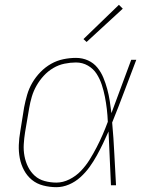

<svg xmlns="http://www.w3.org/2000/svg" viewBox="-20 -768 640 796"><path d="M214 8Q186 8 159 1Q132 -6 112 -22.5Q92 -39 79.5 -62.5Q67 -86 62 -112.5Q57 -139 58 -167Q59 -195 64 -223L80 -323Q85 -349 92.5 -375Q100 -401 114 -425Q128 -449 148 -469.5Q168 -490 192 -503.5Q216 -517 242.5 -522.5Q269 -528 295 -528Q322 -528 345 -517.5Q368 -507 383.5 -488Q399 -469 408.5 -446Q418 -423 424.5 -399Q431 -375 435 -349.5Q439 -324 442 -299Q463 -354 483 -409.5Q503 -465 524 -520H545Q520 -455 495.5 -389.5Q471 -324 445 -260Q451 -195 454 -130Q457 -65 461 0H440Q437 -56 435 -111.5Q433 -167 430 -223Q419 -198 407 -173Q395 -148 381.5 -123.5Q368 -99 351.5 -76Q335 -53 313.5 -33.5Q292 -14 266 -3Q240 8 214 8ZM214 -11Q241 -11 268 -24.5Q295 -38 315.5 -59.5Q336 -81 351.5 -106Q367 -131 380.5 -157Q394 -183 405.5 -209.5Q417 -236 427 -263Q426 -289 423 -315Q420 -341 415 -366.5Q410 -392 402 -416.5Q394 -441 380.5 -462Q367 -483 344.5 -496Q322 -509 295 -509Q272 -509 247.5 -504Q223 -499 201 -486Q179 -473 161.5 -454Q144 -435 131.5 -413Q119 -391 112 -367.5Q105 -344 101 -320L84 -220Q80 -195 78.5 -170Q77 -145 81.5 -121Q86 -97 96.5 -76Q107 -55 124 -39.5Q141 -24 165 -17.5Q189 -11 214 -11ZM339 -594 326 -606 473 -748 489 -732Z"/></svg>

Font: Iosevka SS04 Th Ex Obl
Style: Regular
Weight: 100
Width: 7
Italic angle: -9°
Monospace: yes
Designer: Belleve Invis
Foundry: Belleve Invis
Version: Version 19.0.0; ttfautohint (v1.8.4)